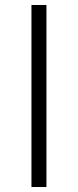

<svg xmlns="http://www.w3.org/2000/svg" viewBox="-20 -749 312 769"><path d="M106 0H166V-729H106Z"/></svg>

Font: Noto Sans KR Light
Style: Regular
Weight: 300
Designer: Ryoko NISHIZUKA 西塚涼子 (kana, bopomofo & ideographs); Paul D. Hunt (Latin, Greek & Cyrillic); Sandoll Communications 산돌커뮤니
Foundry: Adobe
Version: Version 2.004;hotconv 1.0.118;makeotfexe 2.5.65603